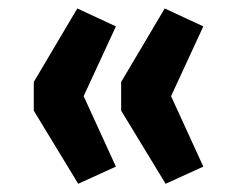

<svg xmlns="http://www.w3.org/2000/svg" viewBox="-20 -593 545 465"><path d="M61.8 -325V-394.5L167.2 -572.5L260.7 -529.1L182.6 -360.1L260.7 -189.5L169.4 -147.9ZM273.4 -325V-394.5L378.9 -572.5L472.4 -529.1L394.3 -360.1L472.4 -189.5L381.1 -147.9Z"/></svg>

Font: Min Sans VF VF
Style: Regular
Weight: 400
Designer: Jinseong-Kim, NotoSansCJK, Nunito
Foundry: Jinseong-Kim
Version: Version 1.420;Glyphs 3.1.2 (3151)